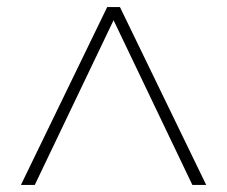

<svg xmlns="http://www.w3.org/2000/svg" viewBox="-20 -800 640 541"><path d="M561 -279H522L300 -743L78 -279H39L282 -780H318Z"/></svg>

Font: Tanohe Sans ExtraLight
Style: Regular
Weight: 250
Designer: Village Type and Design LLC & Cristiano Sobral
Foundry: Cooper Hewitt Smithsonian Design Museum
Version: Version 1.00;September 29, 2021;FontCreator 13.0.0.2655 64-b